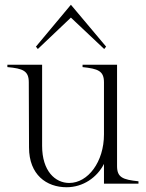

<svg xmlns="http://www.w3.org/2000/svg" viewBox="-20 -772 613 807"><path d="M260 15C329 15 388 -26 417 -83V0H562V-10C496 -17 472 -26 472 -74V-500H327V-490C392 -483 417 -474 417 -426V-207C417 -92 350 -3 271 -3C212 -3 157 -53 157 -159V-500H11V-490C77 -484 101 -474 101 -426L102 -152C102 -38 175 15 260 15ZM426 -576 278 -752 131 -576 139 -566 278 -698 418 -566Z"/></svg>

Font: Sprat Condensed Light
Style: Regular
Weight: 300
Width: 3
Designer: Ethan Nakache
Foundry: Collletttivo
Version: Version 2.000;Glyphs 3.2 (3217)